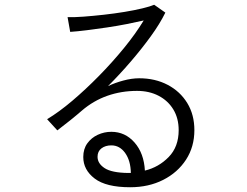

<svg xmlns="http://www.w3.org/2000/svg" viewBox="-20 -784 1040 807"><path d="M527 3Q426 3 378 -33.5Q330 -70 330 -124Q330 -158 347 -181.5Q364 -205 391 -217.5Q418 -230 448 -230Q506 -230 545.5 -185Q585 -140 589 -67Q647 -81 689 -124Q731 -167 731 -237Q731 -287 708.5 -324Q686 -361 646.5 -381.5Q607 -402 556 -402Q490 -402 431.5 -381.5Q373 -361 324 -319Q307 -304 276 -279Q245 -254 221 -236L178 -283Q228 -313 284 -360.5Q340 -408 396 -465Q452 -522 501 -582Q550 -642 584 -698Q554 -691 513.5 -683Q473 -675 429 -668.5Q385 -662 345 -657Q305 -652 275 -650L264 -712Q291 -711 331 -714Q371 -717 416 -722Q461 -727 503.5 -734Q546 -741 579 -749Q612 -757 628 -764L675 -731Q652 -684 613.5 -631Q575 -578 529 -524.5Q483 -471 434 -422Q463 -436 498.5 -445.5Q534 -455 565 -455Q632 -455 684.5 -427.5Q737 -400 767 -351Q797 -302 797 -237Q797 -167 762 -113Q727 -59 666 -28Q605 3 527 3ZM518 -57H530Q529 -109 506 -141Q483 -173 448 -173Q423 -173 406.5 -160.5Q390 -148 390 -125Q390 -97 419.5 -77.5Q449 -58 518 -57Z"/></svg>

Font: Zen Kaku Gothic New
Style: Regular
Weight: 400
Designer: Yoshimichi Ohira
Foundry: Positype
Version: Version 1.001